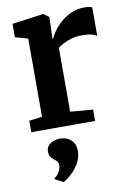

<svg xmlns="http://www.w3.org/2000/svg" viewBox="-92 -623 645 951"><g transform="rotate(-10 230.0 -147.5)"><path d="M34.5 0V-57.5L100 -66V-459L36 -477.5V-544.5L191.5 -566H195.5L221 -546.5V-524L218 -436.5H221Q225.5 -449.5 239.8 -470.2Q254 -491 277.2 -512.5Q300.5 -534 331.8 -548.5Q363 -563 400.5 -563Q414.5 -563 424 -561Q433.5 -559 439 -557V-413Q429.5 -420 412.2 -424.5Q395 -429 366 -429Q335 -429 311 -422Q287 -415 269.8 -405.8Q252.5 -396.5 241.5 -388V-66.5L355.5 -57V0ZM245.5 132.5Q245 165.5 228.2 194Q211.5 222.5 189.2 242.2Q167 262 151 271H149L109.5 250.5L108.5 243.5Q121.5 237.5 132 219Q142.5 200.5 142.5 188Q142.5 172.5 136 165Q129.5 157.5 121.5 152Q113.5 146.5 106.2 136.8Q99 127 99 109.5Q99 89.5 110.8 77.8Q122.5 66 138.2 61Q154 56 164.5 56H167.5Q202.5 56 224.2 76.2Q246 96.5 245.5 132.5Z"/></g></svg>

Font: Merriweather 24pt
Style: Bold
Weight: 700
Designer: Eben Sorkin
Foundry: Eben Sorkin
Version: Version 2.100